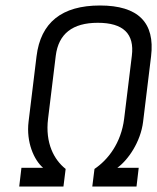

<svg xmlns="http://www.w3.org/2000/svg" viewBox="-20 -679 572 699"><path d="M324 -64 316 0H477L485 -68H407C446 -96 492 -162 501 -236L530 -474C545 -597 483 -659 344 -659C205 -659 128 -597 113 -474L84 -236C75 -161 104 -96 137 -68H58L50 0H211L219 -64C177 -97 144 -158 155 -247L183 -476C193 -556 244 -596 336 -596C429 -596 470 -556 460 -476L432 -247C421 -158 373 -97 324 -64Z"/></svg>

Font: Gamestation Condensed
Style: Italic
Weight: 400
Width: 3
Designer: Jonas Hecksher
Foundry: Jonas Hecksher, Playtypeª, e-types AS
Version: Version 1.003